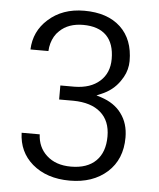

<svg xmlns="http://www.w3.org/2000/svg" viewBox="-52 -758 666 806"><g transform="rotate(5 281.0 -355.0)"><path d="M197.8 -392.1H258.3Q291.5 -392.6 317.9 -401.4Q344.2 -410.2 363.8 -427.7Q402.8 -462.4 402.8 -521.5Q402.8 -586.4 369.4 -620.1Q335.9 -653.8 271 -653.8Q240.7 -653.8 215.8 -645Q190.9 -636.2 172.4 -618.2Q160.6 -607.4 152.8 -593.8Q145 -580.1 140.6 -564.7Q136.2 -549.3 135.3 -531.7H59.6Q62.5 -608.4 119.1 -659.2Q178.7 -713.4 271 -713.4Q368.7 -713.4 423.8 -662.1Q478.5 -610.8 478.5 -519.5Q478.5 -510.7 477.3 -502Q476.1 -493.2 473.9 -484.6Q471.7 -476.1 468.3 -467.5Q464.8 -459 460.2 -450.7Q455.6 -442.4 449.7 -434.1Q435.5 -413.1 415.8 -397.5Q396 -381.8 371.1 -371.6L352.5 -363.8L371.6 -357.9Q386.2 -353 398.7 -347.2Q411.1 -341.3 421.9 -334Q432.6 -326.7 441.9 -317.9Q451.2 -309.1 458.5 -298.8Q489.3 -257.8 489.3 -198.2Q489.3 -106 429.2 -51.8Q368.7 2.4 271.5 2.4Q174.3 2.4 113.3 -49.8Q55.7 -99.6 53.2 -180.2H129.4Q131.8 -126 168.5 -92.3Q207 -56.6 271.5 -56.6Q339.8 -56.6 376.7 -93Q413.6 -129.4 413.6 -196.3Q413.6 -261.7 373 -296.9Q333 -332 258.3 -333H197.8Z"/></g></svg>

Font: Vazir Light
Style: Light
Weight: 300
Designer: Saber Rastikerdar
Foundry: Saber Rastikerdar
Version: Version 30.0.0